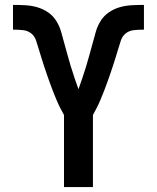

<svg xmlns="http://www.w3.org/2000/svg" viewBox="-20 -763 640 783"><path d="M241 0V-294Q232 -310 224 -326Q216 -342 209 -359Q202 -376 195.5 -392.5Q189 -409 183 -426Q177 -443 171 -460Q165 -477 159.5 -494Q154 -511 148.5 -528.5Q143 -546 138 -563Q133 -580 127 -598Q121 -616 107 -627Q93 -638 74.5 -640Q56 -642 38 -642H33V-743H37Q61 -743 85.5 -741.5Q110 -740 133.5 -733Q157 -726 177 -712Q197 -698 210 -677Q223 -656 229.5 -632.5Q236 -609 242.5 -585.5Q249 -562 255.5 -538.5Q262 -515 269 -491.5Q276 -468 284 -445Q292 -422 300 -399Q308 -422 316 -445Q324 -468 331 -491.5Q338 -515 344.5 -538.5Q351 -562 357.5 -585.5Q364 -609 370.5 -632.5Q377 -656 390 -677Q403 -698 423 -712Q443 -726 466.5 -733Q490 -740 514.5 -741.5Q539 -743 563 -743H567V-642H562Q544 -642 525.5 -640Q507 -638 493 -627Q479 -616 473 -598Q467 -580 462 -563Q457 -546 451.5 -528.5Q446 -511 440.5 -494Q435 -477 429 -460Q423 -443 417 -426Q411 -409 404.5 -392.5Q398 -376 391 -359Q384 -342 376 -326Q368 -310 359 -294V0Z"/></svg>

Font: Iosevka Extended
Style: Bold
Weight: 700
Width: 7
Monospace: yes
Designer: Belleve Invis
Foundry: Belleve Invis
Version: Version 32.5.0; ttfautohint (v1.8.4)